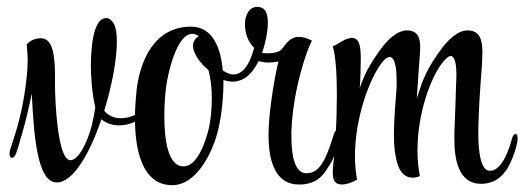

<svg xmlns="http://www.w3.org/2000/svg" viewBox="-20 -532 1535 562"><path d="M146 2C195 2 243 -84 277 -183C291 -171 309 -165 328 -165C354 -165 381 -175 402 -193C405 -195 408 -201 408 -205C408 -208 408 -210 405 -210C402 -210 398 -209 393 -206C377 -194 355 -186 333 -186C315 -186 297 -193 285 -208C308 -282 322 -358 322 -411C322 -431 320 -448 315 -459C308 -473 300 -479 291 -479C249 -479 246 -376 246 -335C246 -314 249 -257 259 -218C256 -198 252 -180 249 -166C235 -112 209 -63 186 -63C148 -63 141 -240 141 -283V-309C141 -371 134 -420 100 -420H99C83 -420 68 -413 58 -402C59 -391 61 -373 61 -353C61 -341 60 -328 59 -316C54 -262 44 -201 23 -135L12 -101C9 -93 8 -87 8 -82C8 -74 11 -70 15 -70C19 -70 24 -74 27 -83C32 -96 36 -110 40 -125C55 -174 65 -219 73 -258C79 -140 88 2 146 2Z M484 10C553 10 599 -79 616 -142C625 -174 634 -232 634 -290V-298C643 -295 652 -293 661 -293C688 -293 715 -309 737 -353C745 -351 754 -349 766 -349C775 -349 784 -350 795 -352C787 -320 779 -275 773 -228C770 -204 766 -171 766 -137C766 -66 783 8 855 8C861 8 867 8 873 7C900 3 919 -10 933 -31L946 -51C962 -76 969 -108 971 -135V-139C971 -148 969 -151 966 -151C963 -151 960 -147 958 -142C949 -113 940 -85 930 -66C919 -45 904 -25 878 -25H874C838 -28 833 -92 833 -131V-149C836 -228 854 -306 874 -366C882 -390 889 -405 893 -413C878 -421 866 -424 855 -424C826 -424 814 -398 804 -387C797 -380 782 -376 765 -376C759 -376 753 -376 747 -377C747 -379 748 -381 749 -383C754 -397 764 -435 764 -466C764 -489 758 -508 741 -511C738 -511 736 -512 734 -512C709 -512 697 -488 697 -460C697 -436 706 -409 724 -392C709 -336 687 -314 663 -314C653 -314 642 -319 632 -326C626 -395 601 -454 539 -454C431 -454 390 -353 380 -270C378 -249 375 -219 375 -186C375 -98 394 10 484 10ZM517 -45C471 -45 461 -125 461 -193C461 -229 464 -261 466 -276C469 -303 494 -433 543 -433C549 -433 555 -431 562 -426C550 -419 545 -409 545 -398C545 -373 571 -342 590 -327C597 -302 600 -272 600 -244C600 -209 596 -175 591 -155C582 -118 558 -45 517 -45Z M981 8C994 8 1010 2 1025 -6C1021 -29 1019 -52 1019 -75C1019 -188 1062 -301 1096 -346C1106 -360 1114 -365 1121 -365C1139 -365 1141 -319 1141 -294V-279C1138 -232 1133 -183 1133 -137C1133 -105 1136 -74 1145 -48C1155 -19 1173 -12 1188 -12C1198 -12 1206 -15 1209 -17C1204 -42 1202 -67 1202 -92C1202 -200 1240 -302 1273 -346C1285 -361 1293 -368 1299 -368C1313 -368 1316 -338 1316 -313C1316 -301 1315 -291 1315 -285C1314 -240 1312 -200 1310 -142V-124C1310 -70 1320 6 1388 6C1444 6 1470 -37 1486 -86C1491 -101 1495 -116 1495 -126V-128C1495 -136 1493 -140 1489 -140C1485 -140 1481 -134 1479 -128C1472 -101 1451 -32 1414 -32C1385 -32 1380 -96 1380 -142C1380 -162 1381 -179 1381 -185C1383 -250 1389 -314 1390 -333C1391 -349 1392 -364 1392 -379C1392 -415 1385 -443 1348 -443C1321 -443 1290 -417 1262 -375C1242 -346 1224 -317 1210 -274L1200 -244L1206 -333C1207 -353 1210 -374 1210 -393C1210 -421 1203 -443 1171 -443C1144 -443 1113 -417 1085 -375C1065 -346 1047 -317 1033 -274C1035 -298 1036 -335 1036 -359C1036 -394 1033 -421 1010 -421C1007 -421 1005 -421 1002 -420C983 -416 967 -400 954 -397C963 -367 966 -312 966 -254C966 -175 961 -90 956 -56C955 -45 954 -36 954 -28C954 -2 962 8 981 8Z"/></svg>

Font: Style Script
Style: Regular
Weight: 400
Designer: Robert E. Leuschke
Foundry: Robert E. Leuschke
Version: Version 1.010